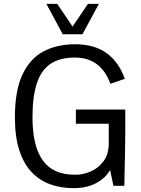

<svg xmlns="http://www.w3.org/2000/svg" viewBox="-20 -955 727 987"><path d="M358.4 12.2Q294.9 12.2 240.2 -6.8Q185.5 -25.9 144.3 -68.4Q103 -110.8 79.8 -180.9Q56.6 -251 56.6 -352.5Q56.6 -488.3 95 -570.8Q133.3 -653.3 202.9 -690.4Q272.5 -727.5 366.2 -727.5Q464.4 -727.5 527.6 -682.1Q590.8 -636.7 621.6 -549.8L547.4 -524.4Q522.9 -591.3 477.5 -625.2Q432.1 -659.2 364.7 -659.2Q286.6 -659.2 238.5 -626Q190.4 -592.8 168.7 -524.7Q147 -456.5 147 -352.1Q147 -204.6 199.7 -130.6Q252.4 -56.6 367.2 -56.6Q407.7 -56.6 447.3 -74Q486.8 -91.3 512.9 -127.2Q539.1 -163.1 539.1 -218.3V-318.8H370.1V-392.1H624V-283.7Q624 -261.2 623.5 -226.1Q623 -190.9 622.3 -151.9Q621.6 -112.8 620.8 -78.1Q620.1 -43.5 619.6 -21.7Q619.1 0 619.1 0H563L545.9 -81.1Q522.9 -39.6 474.4 -13.7Q425.8 12.2 358.4 12.2ZM302.7 -778.8 218.3 -935.1H274.4L353 -818.4L432.1 -935.1H488.3L403.8 -778.8Z"/></svg>

Font: Pontano Sans
Style: Regular
Weight: 400
Designer: Vernon Adams
Foundry: Vernon Adams
Version: Version 2.001